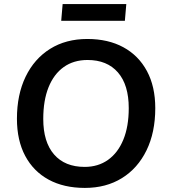

<svg xmlns="http://www.w3.org/2000/svg" viewBox="-20 -912 827 941"><path d="M396 9Q293 9 218.5 -31.5Q144 -72 103.5 -148Q63 -224 63 -330Q63 -448 105.5 -536Q148 -624 225.5 -672.5Q303 -721 408 -721Q510 -721 584.5 -680.5Q659 -640 700 -564Q741 -488 741 -382Q741 -263 698 -175Q655 -87 577.5 -39Q500 9 396 9ZM395 -94Q461 -94 509.5 -128.5Q558 -163 584.5 -227.5Q611 -292 611 -382Q611 -496 558 -557Q505 -618 409 -618Q341 -618 292.5 -583.5Q244 -549 218 -484.5Q192 -420 192 -329Q192 -216 245 -155Q298 -94 395 -94ZM280 -810 287 -892H599L592 -810Z"/></svg>

Font: Muli
Style: Bold Italic
Weight: 700
Italic angle: -4.541°
Designer: Vernon Adams
Foundry: Vernon Adams
Version: Version 2.100; ttfautohint (v1.8.1.43-b0c9)